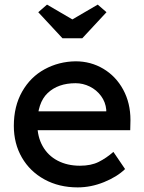

<svg xmlns="http://www.w3.org/2000/svg" viewBox="-20 -803 626 833"><path d="M522 -69Q488 -36 431.5 -13Q375 10 317 10Q236 10 173 -24.5Q110 -59 75 -119.5Q40 -180 40 -257Q40 -342 76 -405.5Q112 -469 173.5 -502.5Q235 -536 308 -537Q374 -537 428.5 -504.5Q483 -472 514.5 -414Q546 -356 546 -282L545 -238H116L93 -320H456L441 -303V-327Q438 -360 418.5 -386.5Q399 -413 369.5 -427.5Q340 -442 308 -442Q232 -442 187 -399.5Q142 -357 142 -264Q142 -210 165 -169Q188 -128 230 -106Q272 -84 327 -84Q375 -84 408 -100.5Q441 -117 472 -144L523 -69ZM404 -783 442 -750 337 -637H251L146 -750L184 -783L309 -710H279Z"/></svg>

Font: Lexend
Style: Regular
Weight: 400
Designer: Thomas Jockin
Foundry: Lexend
Version: Version 1.000